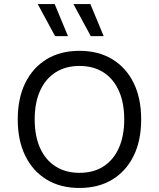

<svg xmlns="http://www.w3.org/2000/svg" viewBox="-20 -922 788 952"><path d="M374 -670Q468 -670 536.5 -628.5Q605 -587 642.5 -511Q680 -435 680 -330Q680 -225 642.5 -149Q605 -73 536.5 -31.5Q468 10 374 10Q280 10 211.5 -31.5Q143 -73 105.5 -149Q68 -225 68 -330Q68 -435 105.5 -511Q143 -587 211.5 -628.5Q280 -670 374 -670ZM374 -595Q306 -595 256 -563.5Q206 -532 179 -472.5Q152 -413 152 -330Q152 -247 179 -187.5Q206 -128 256 -96.5Q306 -65 374 -65Q443 -65 492.5 -96.5Q542 -128 569 -187.5Q596 -247 596 -330Q596 -413 569 -472.5Q542 -532 492.5 -563.5Q443 -595 374 -595ZM251 -902 317 -743H253L167 -902ZM428 -902 494 -743H430L344 -902Z"/></svg>

Font: Work Sans
Style: Regular
Weight: 400
Designer: Wei Huang
Foundry: Wei Huang
Version: Version 2.006; ttfautohint (v1.8.1.43-b0c9)